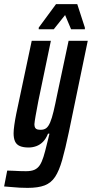

<svg xmlns="http://www.w3.org/2000/svg" viewBox="-62 -708 446 932"><path d="M72 204Q53 204 33 203Q13 202 -6 200Q-25 198 -42 197L-27 120Q-13 120 3 121Q19 122 35 122.5Q51 123 64 123Q90 123 105.5 116Q121 109 131 94Q141 79 149 53.5Q157 28 166 -10Q169 -22 172 -34Q175 -46 178 -59H171Q161 -34 146.5 -19.5Q132 -5 114 1.5Q96 8 77 8Q51 8 34.5 1Q18 -6 11 -21.5Q4 -37 4 -61Q4 -76 7.5 -101Q11 -126 17 -156L92 -510H185L124 -217Q115 -170 110.5 -144Q106 -118 105 -105Q105 -94 108.5 -88Q112 -82 118.5 -80Q125 -78 136 -78Q152 -78 162.5 -86Q173 -94 181.5 -114Q190 -134 198 -167.5Q206 -201 216 -251L271 -510H364L272 -66Q255 15 240 68Q225 121 205.5 150.5Q186 180 154.5 192Q123 204 72 204ZM126 -566V-574L210 -688H313L350 -574V-566H283L254 -635L199 -566Z"/></svg>

Font: Saira UltraCondensed
Style: Bold Italic
Weight: 700
Width: 1
Italic angle: -12°
Designer: Hector Gatti with collaboration of the Omnibus-Type team
Foundry: Omnibus-Type
Version: Version 1.101